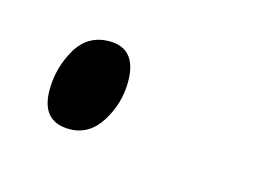

<svg xmlns="http://www.w3.org/2000/svg" viewBox="-33 -130 238 179"><g transform="rotate(15 86.0 -40.5)"><path d="M41.5 3.4Q14.2 3.4 14.2 -27.3Q14.2 -48.3 24.9 -66.9Q35.6 -85.4 56.6 -85.4Q83 -85.4 83 -53.2Q83 -32.7 71.8 -14.6Q60.5 3.4 41.5 3.4Z"/></g></svg>

Font: Open Sans Condensed Light
Style: Italic
Weight: 300
Width: 3
Italic angle: -12°
Designer: Monotype Design Team
Foundry: Monotype Imaging Inc.
Version: Version 3.000; ttfautohint (v1.8.4)